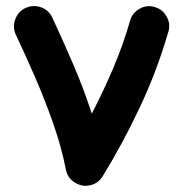

<svg xmlns="http://www.w3.org/2000/svg" viewBox="-20 -559 589 622"><path d="M63 -533.2Q87.4 -544.4 112.8 -535.4Q138.2 -526.4 149.4 -502Q181.2 -434.1 215.8 -354Q250.5 -273.9 277.3 -190.9Q314.5 -262.2 346.7 -337.9Q378.9 -413.6 401.4 -492.2Q408.7 -517.6 432.4 -530.8Q456.1 -543.9 481.4 -536.1Q506.8 -528.8 520 -505.1Q533.2 -481.4 525.4 -456.1Q488.3 -328.1 432.1 -209.5Q376 -90.8 312.5 12.2Q299.3 33.7 274.9 40.5Q248 47.9 223.4 33Q198.7 18.1 193.4 -9.8Q179.2 -82.5 152.6 -158.4Q126 -234.4 94 -308.1Q62 -381.8 31.2 -446.8Q20 -471.2 29.5 -496.8Q39.1 -522.5 63 -533.2Z"/></svg>

Font: Mikhak-DS2-FD Bold
Style: Regular
Weight: 700
Designer: Amin Abedi
Version: Version 3.4